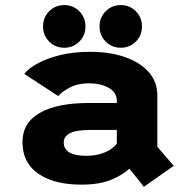

<svg xmlns="http://www.w3.org/2000/svg" viewBox="-20 -716 750 756"><path d="M546.5 19.5 489.5 -52Q466 -29 419.8 -9Q373.5 11 299.5 11Q194 11 131.2 -31.8Q68.5 -74.5 68.5 -157Q68.5 -232.5 136.8 -271.5Q205 -310.5 330 -310.5H440V-318Q440 -352.5 408 -370.2Q376 -388 330 -388Q286.5 -388 254.8 -371.2Q223 -354.5 209 -338L75.5 -425Q91 -445.5 126.8 -465.5Q162.5 -485.5 215.5 -498.8Q268.5 -512 335.5 -512Q411.5 -512 471.2 -491.5Q531 -471 565.2 -432.5Q599.5 -394 599.5 -340.5V-138L664 -63ZM320.5 -102.5Q360 -102.5 392.2 -115.8Q424.5 -129 440 -151V-204.5H340.5Q281 -204.5 256 -191.8Q231 -179 231 -155Q231 -102.5 320.5 -102.5ZM233 -528Q198 -528 173.8 -552.2Q149.5 -576.5 149.5 -611.5Q149.5 -647.5 173.8 -671.8Q198 -696 233 -696Q268 -696 292.2 -671.8Q316.5 -647.5 316.5 -611.5Q316.5 -576.5 292.2 -552.2Q268 -528 233 -528ZM455.5 -528Q420.5 -528 396.2 -552.2Q372 -576.5 372 -611.5Q372 -647.5 396.2 -671.8Q420.5 -696 455.5 -696Q490.5 -696 514.8 -671.8Q539 -647.5 539 -611.5Q539 -576.5 514.8 -552.2Q490.5 -528 455.5 -528Z"/></svg>

Font: League Mono
Style: Bold
Weight: 700
Width: 6
Designer: Tyler Finck
Foundry: The League of Moveable Type / Tyler Finck
Version: Version 2.300;RELEASE